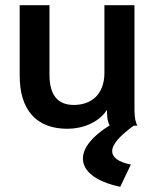

<svg xmlns="http://www.w3.org/2000/svg" viewBox="-20 -485 603 741"><path d="M240 12C299 12 361 -12 393 -61C393 -41 393 -21 403 -1C337 40 300 85 300 127C300 174 346 215 444 236L485 150C438 141 413 123 413 98C413 71 445 37 496 0H510C499 -23 499 -45 499 -74V-465H383V-204C383 -120 332 -80 265 -80C204 -80 171 -116 171 -197V-465H56V-196C55 -60 121 12 240 12Z"/></svg>

Font: Inconsolata SemiExpanded
Style: Bold
Weight: 700
Width: 6
Monospace: yes
Designer: Raph Levien, Cyreal, Brenton Simpson
Foundry: Raph Levien, Cyreal, Google
Version: Version 3.100